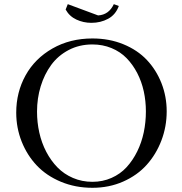

<svg xmlns="http://www.w3.org/2000/svg" viewBox="-20 -896 877 924"><path d="M58.1 -354Q58.1 -452.1 103 -533.2Q147.9 -614.3 232.4 -662.6Q316.9 -710.9 424.8 -710.9Q505.9 -710.9 573.7 -683.1Q641.6 -655.3 686.8 -607.4Q731.9 -559.6 757.1 -495.6Q782.2 -431.6 782.2 -359.9Q782.2 -286.6 756.8 -220Q731.4 -153.3 686 -102.8Q640.6 -52.2 572.8 -22.2Q504.9 7.8 424.8 7.8Q342.8 7.8 273.2 -21.2Q203.6 -50.3 157 -99.6Q110.4 -148.9 84.2 -214.8Q58.1 -280.8 58.1 -354ZM158.2 -358.9Q158.2 -307.1 169.2 -257.8Q180.2 -208.5 202.6 -165.5Q225.1 -122.6 256.6 -90.3Q288.1 -58.1 331.3 -39.6Q374.5 -21 424.8 -21Q474.1 -21 516.6 -39.8Q559.1 -58.6 589.1 -91.3Q619.1 -124 640.4 -167.2Q661.6 -210.4 671.9 -259.3Q682.1 -308.1 682.1 -359.9Q682.1 -409.7 671.9 -456.5Q661.6 -503.4 640.4 -544.4Q619.1 -585.4 589.1 -616.2Q559.1 -647 516.6 -664.6Q474.1 -682.1 424.8 -682.1Q361.8 -682.1 310.5 -655.3Q259.3 -628.4 226.3 -583.3Q193.4 -538.1 175.8 -480.5Q158.2 -422.9 158.2 -358.9ZM295.9 -850.1 306.2 -876 452.1 -821.8Q503.9 -824.7 527.8 -876L551.8 -867.2Q536.6 -825.2 500.5 -805.7Q464.4 -786.1 419.9 -786.1Q381.3 -786.1 347.7 -801.8Q314 -817.4 295.9 -850.1Z"/></svg>

Font: Dihjauti S
Style: Bold
Weight: 700
Designer: T. Christopher White
Version: Version 3.0.0